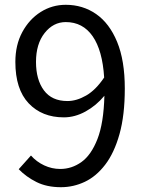

<svg xmlns="http://www.w3.org/2000/svg" viewBox="-20 -767 595 800"><path d="M130 -509Q130 -435 163 -390.5Q196 -346 261 -346Q299 -346 339 -369Q379 -392 414 -444Q407 -557 366 -616Q325 -675 254 -675Q202 -675 166 -629.5Q130 -584 130 -509ZM234 13Q175 13 132 -8.5Q89 -30 58 -62L109 -119Q132 -93 164 -78Q196 -63 231 -63Q279 -63 319.5 -92Q360 -121 386 -187.5Q412 -254 415 -368Q381 -327 336.5 -302.5Q292 -278 246 -278Q155 -278 99.5 -336.5Q44 -395 44 -509Q44 -580 73 -633.5Q102 -687 149.5 -717Q197 -747 254 -747Q325 -747 380.5 -708.5Q436 -670 468 -592.5Q500 -515 500 -398Q500 -287 478 -208.5Q456 -130 418.5 -81Q381 -32 333.5 -9.5Q286 13 234 13Z"/></svg>

Font: Source Han Sans SC
Style: Regular
Weight: 400
Designer: Ryoko NISHIZUKA 西塚涼子 (kana, bopomofo & ideographs); Paul D. Hunt (Latin, Greek & Cyrillic); Sandoll Communications 산돌커뮤니
Foundry: Adobe
Version: Version 2.002;hotconv 1.0.116;makeotfexe 2.5.65601; ttfautoh